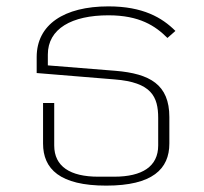

<svg xmlns="http://www.w3.org/2000/svg" viewBox="-20 -570 641 602"><path d="M313 12C458 12 511 -40 511 -120V-203C511 -305 450 -339 342 -348L130 -365V-399C130 -480 205 -522 320 -522C417 -522 467 -489 505 -451L530 -473C488 -515 428 -550 320 -550C181 -550 95 -493 95 -391V-341L339 -321C455 -312 476 -267 476 -200V-114C476 -48 426 -16 338 -16H288C200 -16 150 -48 150 -114V-247H115V-120C115 -40 168 12 313 12Z"/></svg>

Font: IBM Plex Thai Looped ExtraLight
Style: Regular
Weight: 200
Designer: Mike Abbink, Paul van der Laan, Pieter van Rosmalen, Ben Mitchell, Mark Frömberg
Foundry: Bold Monday
Version: Version 1.0